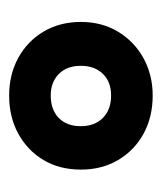

<svg xmlns="http://www.w3.org/2000/svg" viewBox="13 -777 354 420"><g transform="rotate(90 190.0 -567.0)"><path d="M189 -410Q143 -410 106.5 -430Q70 -450 49 -485.5Q28 -521 28 -567Q28 -613 49.5 -648.5Q71 -684 107.5 -704Q144 -724 189 -724Q236 -724 272.5 -704Q309 -684 330 -648.5Q351 -613 351 -567Q351 -520 330 -485Q309 -450 272.5 -430Q236 -410 189 -410ZM189 -501Q220 -501 238 -518.5Q256 -536 256 -567Q256 -597 238 -615Q220 -633 189 -633Q159 -633 141.5 -615Q124 -597 124 -567Q124 -536 142 -518.5Q160 -501 189 -501Z"/></g></svg>

Font: Noto Sans Devanagari Condensed ExtraBold
Style: Regular
Weight: 800
Width: 3
Designer: Jelle Bosma - Monotype Design Team
Foundry: Monotype Imaging Inc.
Version: Version 2.004; ttfautohint (v1.8.4.7-5d5b)